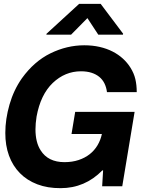

<svg xmlns="http://www.w3.org/2000/svg" viewBox="-20 -974 807 1004"><path d="M622.9 -792.6H494L437.1 -879.3L351.6 -792.6H222.3L223.4 -797.6L393.8 -953.8H506.4L623.9 -797.6ZM296.9 9.9Q228.7 10.3 174.9 -10.3Q121.1 -30.9 83.8 -68.9Q46.5 -106.9 27 -160.3Q7.5 -213.8 7.8 -279.1Q7.8 -351.2 29.8 -427.6Q51.5 -503.2 94.8 -565Q158.4 -653.1 243.6 -695Q329.9 -737.2 420.5 -737.2Q463.8 -737.2 500.9 -728.7Q538 -720.2 568.4 -704.7Q598.7 -689.3 622.3 -667.8Q646 -646.3 662.3 -620Q680.4 -591.3 687.7 -560.5Q695 -529.8 695 -492.2H539.4Q536.2 -517.4 526.3 -537.6Q516.3 -557.9 499.3 -571.9Q482.2 -585.9 458.3 -593.6Q434.3 -601.2 403.4 -601.2Q320 -601.2 255.7 -540.1Q192.1 -479 171.2 -364.3Q168.3 -346.2 166.9 -329.5Q165.5 -312.9 165.5 -297.6Q165.5 -229.8 192.5 -187.9Q231.2 -126.1 317.1 -126.1Q357.6 -126.1 390.8 -137.1Q424 -148.1 448.9 -167.6Q473.7 -187.1 489.9 -214.3Q506 -241.5 512.8 -273.4H354L373.2 -389.2H683.9L619.3 0H514.2L519.2 -83.1H515.3Q424.4 9.9 296.9 9.9Z"/></svg>

Font: Linik Sans
Style: Bold Italic
Weight: 700
Italic angle: 9°
Designer: Fonts by Rasmus Andersson / Changes by Cristiano Sobral with parts from Marc Monis
Foundry: rsms
Version: Version 3.020; ttfautohint (v1.6)